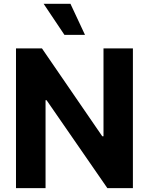

<svg xmlns="http://www.w3.org/2000/svg" viewBox="-20 -979 775 999"><path d="M671.5 -727.3V0H538.7L222.3 -457.7H217V0H63.2V-727.3H198.2L512.1 -269.9H518.5V-727.3ZM315.3 -797.6 207 -959.2H346.6L422.2 -797.6Z"/></svg>

Font: Inter Zeller
Style: Bold
Weight: 700
Designer: Rasmus Andersson; Joe Bland
Foundry: zeller
Version: Version 3.015;git-dec3a8cb1